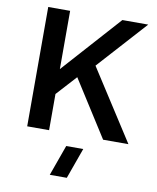

<svg xmlns="http://www.w3.org/2000/svg" viewBox="-96 -734 853 1046"><g transform="rotate(10 330.5 -210.5)"><path d="M638.2 -660.2 394 -390.1 645 0H504.9L307.1 -311L206.1 -200.2V0H85V-660.2H206.1V-337.9L495.1 -660.2ZM252 238.8 313 68.8H407.2L346.2 238.8Z"/></g></svg>

Font: Human Sans Medium
Style: Regular
Weight: 500
Designer: Tim Radville
Foundry: Continuum
Version: Version 1.000;FEAKit 1.0